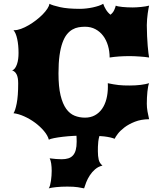

<svg xmlns="http://www.w3.org/2000/svg" viewBox="-20 -733 873 1021"><path d="M51.8 -130.9Q61 -143.6 68.8 -182.9Q76.7 -222.2 76.7 -290Q76.7 -320.8 68.4 -337.2Q60.1 -353.5 44.4 -358.9Q53.2 -361.3 59.6 -370.1Q65.9 -378.9 70.3 -391.6Q74.7 -404.3 76.7 -419.7Q78.6 -435.1 78.6 -451.2Q78.6 -493.2 71.5 -525.6Q64.5 -558.1 51.8 -572.3H55.7Q71.8 -572.3 91.8 -579.6Q111.8 -586.9 132.3 -598.9Q152.8 -610.8 172.1 -625.7Q191.4 -640.6 206.8 -656.2Q222.2 -671.9 231.9 -686.8Q241.7 -701.7 242.7 -712.9Q258.8 -704.1 299.1 -695.1Q339.4 -686 405.3 -686Q420.9 -686 438.7 -688Q456.5 -689.9 473.4 -693.6Q490.2 -697.3 504.9 -702.1Q519.5 -707 528.8 -712.9Q533.7 -697.8 543.5 -681.9Q553.2 -666 567.4 -654.8Q581.1 -665.5 587.2 -679.2Q593.3 -692.9 595.7 -703.1Q600.1 -700.7 609.4 -699Q618.7 -697.3 630.9 -696Q643.1 -694.8 657.2 -694.1Q671.4 -693.4 686 -693.4Q694.8 -693.4 706.5 -694.1Q718.3 -694.8 730.2 -696Q742.2 -697.3 753.4 -699Q764.6 -700.7 772.9 -703.1Q772 -699.2 769.8 -688Q767.6 -676.8 765.6 -662.1Q763.7 -647.5 762.2 -630.9Q760.7 -614.3 760.7 -599.1Q760.7 -567.9 762.2 -540Q763.7 -512.2 765.4 -489.7Q767.1 -467.3 769.3 -451.2Q771.5 -435.1 772.9 -427.2Q761.2 -429.2 747.8 -430.4Q734.4 -431.6 720.5 -432.6Q706.5 -433.6 693.4 -434.1Q680.2 -434.6 669.9 -434.6Q610.4 -434.6 563 -427.2Q563 -460.4 554.2 -490.2Q545.4 -520 528.8 -542.2Q512.2 -564.5 487.8 -577.6Q463.4 -590.8 432.1 -590.8Q415 -590.8 397.9 -587.9Q380.9 -585 365 -575.9Q349.1 -566.9 335.7 -550.3Q322.3 -533.7 312.3 -506.1Q302.2 -478.5 296.6 -438.5Q291 -398.4 291 -342.8Q291 -272 302 -226.3Q313 -180.7 332 -154.3Q351.1 -127.9 376.7 -117.7Q402.3 -107.4 432.1 -107.4Q461.9 -107.4 484.6 -119.9Q507.3 -132.3 522.7 -154.3Q538.1 -176.3 545.9 -206.5Q553.7 -236.8 553.7 -272.9Q553.7 -277.3 553.5 -281.7Q553.2 -286.1 553.2 -290.5Q569.8 -287.1 583.5 -284.7Q597.2 -282.2 610.4 -280.8Q623.5 -279.3 637.9 -278.8Q652.3 -278.3 670.4 -278.3Q701.7 -278.3 728.5 -281.7Q755.4 -285.2 772.9 -290.5Q770 -284.7 767.8 -272.9Q765.6 -261.2 763.9 -246.1Q762.2 -231 761.5 -214.1Q760.7 -197.3 760.7 -181.2Q760.7 -161.6 764.4 -140.1Q768.1 -118.7 772.9 -99.1Q730 -98.6 697.3 -85.7Q664.6 -72.8 641.8 -55.4Q619.1 -38.1 606.2 -21Q593.3 -3.9 589.8 4.9Q579.6 1 565.9 -2.2Q552.2 -5.4 533.9 -7.6Q515.6 -9.8 491.7 -11Q467.8 -12.2 437 -12.2Q404.3 -12.2 372.3 -10.5Q340.3 -8.8 313.5 -5.6Q286.6 -2.4 267.1 1.5Q247.6 5.4 239.7 9.8Q233.9 -12.7 213.6 -36.6Q193.4 -60.5 166.3 -80.6Q139.2 -100.6 108.6 -114.3Q78.1 -127.9 51.8 -130.9ZM244.1 108.9Q259.3 111.3 277.6 112.5Q295.9 113.8 308.1 113.8Q328.1 113.8 343 109.1Q357.9 104.5 367.9 93.5Q377.9 82.5 382.8 64.7Q387.7 46.9 387.7 20.5Q387.7 16.1 387.5 9.3Q387.2 2.4 387 -5.1Q386.7 -12.7 386.2 -20.3Q385.7 -27.8 385.3 -33.2L519.5 -33.7Q512.2 -22.5 508.3 -8.8Q504.4 4.9 502.7 19.3Q501 33.7 500.7 47.4Q500.5 61 500.5 71.8Q500.5 97.2 504.9 116Q509.3 134.8 524.9 147.5Q502.4 152.8 485.8 167.2Q469.2 181.6 457.5 199.7Q445.8 217.8 438.5 236.3Q431.2 254.9 427.2 268.6Q413.6 265.6 393.6 262.5Q373.5 259.3 337.9 259.3Q305.7 259.3 279.5 262Q253.4 264.6 239.3 268.6Q243.2 263.2 246.1 252.4Q249 241.7 251 228.5Q252.9 215.3 253.9 201.4Q254.9 187.5 254.9 175.8Q254.9 154.8 252.2 136.7Q249.5 118.7 244.1 108.9Z"/></svg>

Font: Arbutus
Style: Regular
Weight: 400
Designer: Karolina Lach
Foundry: Sorkin Type Co.
Version: Version 1.003